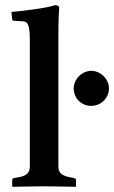

<svg xmlns="http://www.w3.org/2000/svg" viewBox="-20 -718 440 740"><path d="M95 -563V-77C95 -49 79 -39 47 -34L35 -32C30 -31 27 -29 27 -23V0L29 2C29 2 113 0 148 0C187 0 271 2 271 2L273 0V-23C273 -29 269 -31 265 -32L254 -34C221 -40 205 -49 205 -77V-583C205 -648 208 -688 208 -688C208 -695 201 -698 192 -698C167 -688 65 -675 24 -672L27 -643C27 -640 30 -638 33 -638L65 -636C85 -636 95 -628 95 -563ZM332 -310C370 -310 400 -341 400 -377C400 -415 366 -445 332 -445C295 -445 264 -412 264 -377C264 -342 291 -310 332 -310Z"/></svg>

Font: Libertinus Serif Semibold
Style: Regular
Weight: 600
Designer: Philipp H. Poll, Khaled Hosny
Foundry: Caleb Maclennan
Version: Version 7.050;RELEASE